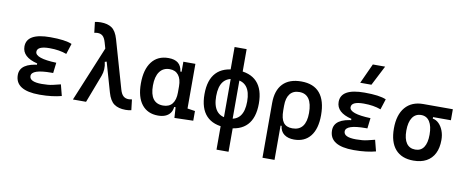

<svg xmlns="http://www.w3.org/2000/svg" viewBox="-81 -1167 4263 1763"><g transform="rotate(10 2051.0 -285.0)"><path d="M305.7 9.8Q78.6 9.8 78.6 -134.3Q78.6 -245.1 262.7 -259.8L407.2 -305.7L395.5 -208H379.9Q194.8 -208 194.8 -145Q194.8 -90.8 309.6 -90.8Q371.1 -90.8 411.4 -100.1Q451.7 -109.4 483.4 -117.7L510.3 -13.7Q470.7 -2.9 419.2 3.4Q367.7 9.8 305.7 9.8ZM235.4 -211.9V-269Q93.3 -303.7 93.3 -402.3Q93.3 -527.3 313.5 -527.3Q453.6 -527.3 515.1 -500L483.4 -401.4Q415 -426.8 324.2 -426.8Q209.5 -426.8 209.5 -373.5Q209.5 -312.5 407.2 -305.7L395.5 -208Z M1107.4 9.8Q1042 9.8 1001.5 -18.6Q960.9 -46.9 939.5 -122.6L812 -567.4Q799.8 -609.4 781 -625.2Q762.2 -641.1 734.9 -641.1Q721.2 -641.1 703.1 -637.2L691.4 -736.3Q717.8 -742.2 745.6 -742.2Q810.1 -742.2 849.4 -715.1Q888.7 -688 909.7 -615.2L1038.1 -167.5Q1049.8 -126 1069.6 -108.6Q1089.4 -91.3 1118.2 -91.3Q1132.3 -91.3 1149.9 -95.2L1161.6 3.9Q1135.7 9.8 1107.4 9.8ZM616.2 0 836.4 -532.7 910.2 -411.1 844.2 -391.1Q853 -356 851.1 -323Q849.1 -290 837.9 -260.3L738.8 0Z M1410.6 9.8Q1313 9.8 1259 -58.3Q1205.1 -126.5 1205.1 -253.9Q1205.1 -384.3 1260 -455.8Q1314.9 -527.3 1415.5 -527.3Q1473.6 -527.3 1505.4 -501.7Q1537.1 -476.1 1543.5 -423.8H1585L1554.7 -287.6Q1554.7 -355.5 1525.9 -392.1Q1497.1 -428.7 1443.8 -428.7Q1383.3 -428.7 1350.3 -383.1Q1317.4 -337.4 1317.4 -253.9Q1317.4 -88.9 1440.4 -88.9Q1497.1 -88.9 1525.9 -125.5Q1554.7 -162.1 1554.7 -230V-256.3L1589.8 -93.8H1543.9Q1540.5 -59.6 1523.2 -36.4Q1505.9 -13.2 1477.3 -1.7Q1448.7 9.8 1410.6 9.8ZM1563.5 4.9 1554.7 -128.9V-243.7L1667 -223.1V-101.1L1738.3 -90.3V0ZM1554.7 -166V-517.6H1667V-186.5Z M2050.8 9.8Q1925.3 9.8 1861.3 -57.9Q1797.4 -125.5 1797.4 -258.8Q1797.4 -392.1 1861.3 -459.7Q1925.3 -527.3 2050.8 -527.3Q2176.3 -527.3 2240.2 -459.7Q2304.2 -392.1 2304.2 -258.8Q2304.2 -125.5 2240.2 -57.9Q2176.3 9.8 2050.8 9.8ZM1994.6 224.6V-61H2106.9V224.6ZM2050.8 -76.7Q2123 -76.7 2159.2 -122.6Q2195.3 -168.5 2195.3 -258.8Q2195.3 -349.6 2159.2 -395.3Q2123 -440.9 2050.8 -440.9Q1979 -440.9 1942.6 -395.3Q1906.2 -349.6 1906.2 -258.8Q1906.2 -168.5 1942.6 -122.6Q1979 -76.7 2050.8 -76.7ZM2010.3 -49.8V-475.1H2091.3V-49.8ZM1994.6 -446.8V-732.4H2106.9V-446.8Z M2678.7 9.8Q2622.1 9.8 2586.4 -16.6Q2550.8 -43 2545.4 -94.7H2498.5L2535.6 -236.8Q2535.6 -161.1 2562 -125Q2588.4 -88.9 2646 -88.9Q2709 -88.9 2741 -130.6Q2772.9 -172.4 2772.9 -253.9Q2772.9 -340.8 2742.7 -384.8Q2712.4 -428.7 2653.3 -428.7Q2595.7 -428.7 2565.7 -390.9Q2535.6 -353 2535.6 -280.8L2423.3 -285.2Q2423.3 -403.3 2482.4 -465.3Q2541.5 -527.3 2654.3 -527.3Q2769 -527.3 2827.1 -458.3Q2885.3 -389.2 2885.3 -253.9Q2885.3 -126.5 2831.3 -58.3Q2777.3 9.8 2678.7 9.8ZM2423.3 224.6V-285.2H2535.6V224.6Z M3235.4 9.8Q3008.3 9.8 3008.3 -134.3Q3008.3 -245.1 3192.4 -259.8L3336.9 -305.7L3325.2 -208H3309.6Q3124.5 -208 3124.5 -145Q3124.5 -90.8 3239.3 -90.8Q3300.8 -90.8 3341.1 -100.1Q3381.3 -109.4 3413.1 -117.7L3439.9 -13.7Q3400.4 -2.9 3348.9 3.4Q3297.4 9.8 3235.4 9.8ZM3165 -211.9V-269Q3022.9 -303.7 3022.9 -402.3Q3022.9 -527.3 3243.2 -527.3Q3383.3 -527.3 3444.8 -500L3413.1 -401.4Q3344.7 -426.8 3253.9 -426.8Q3139.2 -426.8 3139.2 -373.5Q3139.2 -312.5 3336.9 -305.7L3325.2 -208ZM3187.5 -609.4 3272.5 -794.9H3387.2L3292 -609.4Z M3791.5 9.8Q3681.2 9.8 3623 -56.9Q3564.9 -123.5 3564.9 -250.5Q3564.9 -377.9 3624.5 -447.8Q3684.1 -517.6 3791.5 -517.6L3900.9 -486.8V-400.9Q3933.1 -396 3958.5 -370.6Q3983.9 -345.2 3998.5 -306.4Q4013.2 -267.6 4013.2 -221.2Q4013.2 -147 3987.3 -95.5Q3961.4 -43.9 3912.1 -17.1Q3862.8 9.8 3791.5 9.8ZM3791.5 -92.8Q3843.3 -92.8 3870.4 -133.1Q3897.5 -173.3 3897.5 -250.5Q3897.5 -329.6 3869.9 -372.3Q3842.3 -415 3791.5 -415Q3738.3 -415 3709.5 -372.3Q3680.7 -329.6 3680.7 -250.5Q3680.7 -173.3 3709 -133.1Q3737.3 -92.8 3791.5 -92.8ZM3791.5 -415V-517.6H4067.4V-415Z"/></g></svg>

Font: Cascadia Code Medium
Style: Regular
Weight: 500
Monospace: yes
Designer: Aaron Bell
Foundry: Saja Typeworks
Version: Version 2407.024